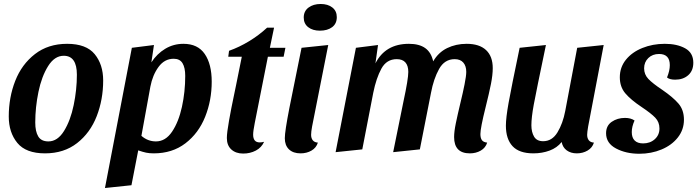

<svg xmlns="http://www.w3.org/2000/svg" viewBox="-20 -750 3501 964"><path d="M498 -346Q498 -250 465.5 -166.5Q433 -83 367 -31.5Q301 20 206 20Q110 20 67 -32.5Q24 -85 24 -165Q24 -261 56.5 -344Q89 -427 155.5 -478.5Q222 -530 317 -530Q413 -530 455.5 -478Q498 -426 498 -346ZM157 -135Q157 -90 172 -65Q187 -40 223 -40Q269 -40 301.5 -92.5Q334 -145 350 -222.5Q366 -300 366 -375Q366 -470 300 -470Q254 -470 221.5 -418Q189 -366 173 -288.5Q157 -211 157 -135Z M901 -530Q973 -530 1008 -479Q1043 -428 1043 -340Q1043 -246 1010 -163.5Q977 -81 911 -30.5Q845 20 752 20Q730 20 713.5 16.5Q697 13 674 5L640 180L507 194L642 -510L753 -524L740 -437Q768 -480 809.5 -505Q851 -530 901 -530ZM763 -40Q811 -40 844 -89Q877 -138 893.5 -213.5Q910 -289 910 -369Q910 -410 896.5 -432.5Q883 -455 852 -455Q806 -455 776 -414Q746 -373 735 -315L690 -68Q722 -40 763 -40Z M1404 -465H1325L1259 -132Q1251 -92 1251 -74Q1251 -35 1284 -35Q1294 -35 1306 -38Q1293 -9 1264.5 6Q1236 21 1201 21Q1164 21 1141.5 0.5Q1119 -20 1119 -57Q1119 -83 1130 -145Q1141 -207 1153 -263L1165 -321L1194 -465H1126L1130 -495Q1181 -513 1230.5 -543Q1280 -573 1321 -611H1356L1335 -510H1413Z M1671 -664Q1671 -631 1647.5 -613.5Q1624 -596 1586 -596Q1550 -596 1527.5 -613.5Q1505 -631 1505 -662Q1505 -694 1529 -712Q1553 -730 1590 -730Q1626 -730 1648.5 -712.5Q1671 -695 1671 -664ZM1542 -73Q1542 -56 1550.5 -45.5Q1559 -35 1576 -34Q1568 -8 1544 6Q1520 20 1489 20Q1452 20 1431 0Q1410 -20 1410 -56Q1410 -90 1433 -208L1494 -510L1628 -524L1547 -115Q1542 -88 1542 -73Z M2033 -530Q2085 -530 2115 -508.5Q2145 -487 2155 -442Q2181 -487 2225 -508.5Q2269 -530 2323 -530Q2387 -530 2420.5 -498.5Q2454 -467 2454 -408Q2454 -374 2445 -328.5Q2436 -283 2418 -211Q2392 -107 2392 -77Q2392 -57 2399.5 -46.5Q2407 -36 2426 -34Q2418 -8 2394 6Q2370 20 2339 20Q2260 20 2260 -62Q2260 -89 2268.5 -130.5Q2277 -172 2293 -239Q2304 -284 2312.5 -326.5Q2321 -369 2321 -389Q2321 -419 2306 -436Q2291 -453 2263 -453Q2212 -453 2184.5 -403.5Q2157 -354 2144 -284L2088 0L1954 14L2006 -242Q2030 -353 2030 -389Q2030 -420 2015.5 -436.5Q2001 -453 1972 -453Q1921 -453 1895 -405.5Q1869 -358 1854 -284L1799 0L1665 14L1767 -510L1878 -524L1865 -432Q1915 -530 2033 -530Z M2928 -73Q2928 -56 2936.5 -45.5Q2945 -35 2962 -34Q2954 -8 2930 6Q2906 20 2876 20Q2846 20 2825.5 5Q2805 -10 2800 -37Q2777 -8 2739.5 6Q2702 20 2658 20Q2587 20 2553.5 -16Q2520 -52 2520 -119Q2520 -158 2533.5 -233.5Q2547 -309 2589 -510L2721 -524Q2672 -290 2660 -225Q2648 -160 2648 -121Q2648 -87 2661.5 -64Q2675 -41 2707 -41Q2752 -41 2779 -85.5Q2806 -130 2818 -193L2878 -510L3011 -524L2933 -115Q2928 -85 2928 -73Z M3201 -213Q3147 -249 3119.5 -281.5Q3092 -314 3092 -362Q3092 -412 3122.5 -450Q3153 -488 3205 -509Q3257 -530 3318 -530Q3379 -530 3420 -507.5Q3461 -485 3461 -435Q3461 -395 3435.5 -372.5Q3410 -350 3370 -350Q3342 -350 3329 -361Q3343 -395 3343 -423Q3343 -479 3289 -479Q3256 -479 3235 -458.5Q3214 -438 3214 -407Q3214 -376 3235.5 -353.5Q3257 -331 3305 -299Q3359 -262 3386.5 -230Q3414 -198 3414 -149Q3414 -99 3383.5 -60Q3353 -21 3301.5 0.5Q3250 22 3190 22Q3123 22 3073 -4.5Q3023 -31 3023 -81Q3023 -119 3051.5 -138.5Q3080 -158 3118 -158Q3147 -158 3166 -145Q3152 -114 3152 -87Q3152 -59 3166.5 -44.5Q3181 -30 3209 -30Q3244 -30 3267.5 -51Q3291 -72 3291 -105Q3291 -137 3270 -159Q3249 -181 3201 -213Z"/></svg>

Font: Sansita Medium Italic
Style: Regular
Weight: 500
Italic angle: -11°
Designer: Pablo Cosgaya
Foundry: Omnibus-Type
Version: Version 1.006